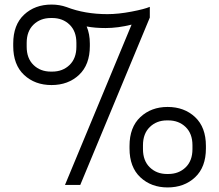

<svg xmlns="http://www.w3.org/2000/svg" viewBox="-20 -811 961 842"><path d="M332 0H265L557 -703Q497 -688 443 -688Q396 -688 360 -695Q374 -662 374 -620V-609Q374 -527 326.5 -482.5Q279 -438 206 -438Q133 -438 85.5 -482.5Q38 -527 38 -609V-620Q38 -702 85.5 -746.5Q133 -791 206 -791Q241 -791 272 -780Q352 -749 451 -749Q499 -749 556.5 -760Q614 -771 637 -781V-734ZM548 -171Q548 -253 595.5 -297.5Q643 -342 715 -342Q788 -342 835.5 -297.5Q883 -253 883 -171V-160Q883 -78 835.5 -33.5Q788 11 715 11Q643 11 595.5 -33.5Q548 -78 548 -160ZM315 -623Q315 -674 285 -703Q255 -732 209 -732H203Q157 -732 127 -703Q97 -674 97 -623V-606Q97 -555 127 -526Q157 -497 203 -497H209Q255 -497 285 -526Q315 -555 315 -606ZM607 -157Q607 -106 637 -77Q667 -48 712 -48H718Q764 -48 794 -77Q824 -106 824 -157V-174Q824 -225 794 -254Q764 -283 718 -283H712Q667 -283 637 -254Q607 -225 607 -174Z"/></svg>

Font: Cooper Hewitt
Style: Book
Weight: 705
Designer: Village Type and Design LLC
Foundry: Cooper Hewitt Smithsonian Design Museum
Version: 1.000; ttfautohint (v1.8.1)